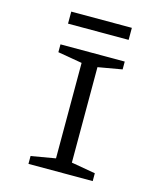

<svg xmlns="http://www.w3.org/2000/svg" viewBox="-122 -927 859 1016"><g transform="rotate(15 307.0 -418.5)"><path d="M141.1 -771V-836.9H473.1V-771ZM130.9 -43 264.2 -65.9V-588.9L130.9 -611.8V-654.8H482.9V-611.8L351.1 -588.9V-65.9L482.9 -43V0H130.9Z"/></g></svg>

Font: IntelOne Mono
Style: Regular
Weight: 400
Designer: Fred Shallcrass
Foundry: Frere-Jones Type LLC
Version: Version 1.200;hotconv 1.1.0;makeotfexe 2.6.0;FJTRelease1.2